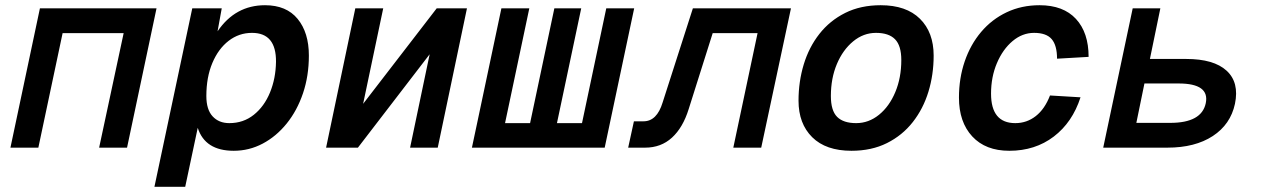

<svg xmlns="http://www.w3.org/2000/svg" viewBox="-20 -566 4840 736"><path d="M20 0 133 -534H580L467 0H360L454 -439H220L127 0Z M572 150 717 -534H830L814 -446Q882 -546 996 -546Q1078 -546 1121 -493.5Q1164 -441 1164 -353Q1164 -275 1141.5 -208.5Q1119 -142 1079 -92.5Q1039 -43 987 -15.5Q935 12 876 12Q766 12 738 -76L690 150ZM859 -94Q913 -94 953 -126Q993 -158 1015 -211.5Q1037 -265 1038 -329Q1039 -440 946 -440Q896 -440 856.5 -409.5Q817 -379 794 -324.5Q771 -270 771 -198Q771 -146 795 -120Q819 -94 859 -94Z M1230 0 1342 -534H1449L1372 -168L1654 -534H1770L1658 0H1552L1627 -358L1352 0Z M1789 0 1809 -94 1902 -534H2009L1916 -94H2012L2105 -534H2208L2115 -94H2211L2304 -534H2411L2298 0Z M2388 0 2410 -101H2447Q2498 -101 2520 -173L2636 -534H3012L2898 0H2791L2884 -439H2712L2620 -148Q2598 -77 2556 -38.5Q2514 0 2453 0Z M3244 12Q3146 12 3093.5 -40Q3041 -92 3041 -180Q3041 -253 3061 -319Q3081 -385 3121 -436Q3161 -487 3220 -516.5Q3279 -546 3356 -546Q3454 -546 3506.5 -494Q3559 -442 3559 -353Q3559 -280 3539 -214.5Q3519 -149 3479 -98Q3439 -47 3380 -17.5Q3321 12 3244 12ZM3262 -94Q3310 -94 3349.5 -126Q3389 -158 3412 -213Q3435 -268 3435 -336Q3435 -391 3411 -415.5Q3387 -440 3338 -440Q3290 -440 3250.5 -407.5Q3211 -375 3188 -320.5Q3165 -266 3165 -198Q3165 -142 3189 -118Q3213 -94 3262 -94Z M3849 12Q3758 12 3707 -43Q3656 -98 3656 -192Q3656 -266 3678 -330.5Q3700 -395 3741 -443.5Q3782 -492 3839 -519Q3896 -546 3965 -546Q4056 -546 4104.5 -493.5Q4153 -441 4153 -348L4032 -341Q4032 -392 4011.5 -416Q3991 -440 3944 -440Q3899 -440 3861.5 -408.5Q3824 -377 3801.5 -324Q3779 -271 3779 -207Q3779 -94 3872 -94Q3916 -94 3950.5 -121Q3985 -148 4005 -200L4122 -193Q4091 -97 4019.5 -42.5Q3948 12 3849 12Z M4209 0 4322 -534H4428L4388 -340H4527Q4633 -340 4682 -295Q4731 -250 4714 -168Q4697 -89 4629 -44.5Q4561 0 4455 0ZM4336 -95H4466Q4586 -95 4602 -170Q4618 -246 4498 -246H4367Z"/></svg>

Font: Geist Mono SemiBold
Style: Italic
Weight: 600
Italic angle: -12°
Monospace: yes
Designer: Basement.studio, Andrés Briganti, Mateo Zaragoza
Foundry: Basement.studio, Vercel, Andrés Briganti, Guido Ferreyra, Mateo Zaragoza
Version: Version 1.500; ttfautohint (v1.8.4.7-5d5b)